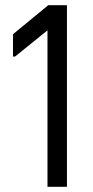

<svg xmlns="http://www.w3.org/2000/svg" viewBox="-20 -720 358 740"><path d="M163 0V-661L200 -633L38 -502H30V-588L166 -700H238V0Z"/></svg>

Font: Fustat
Style: Regular
Weight: 400
Designer: Mohamed Gaber, Khaled Hosny, Laura Garcia Mut
Foundry: Kief Type Foundry, Alif Type Foundry, Hard Type Foundry
Version: Version 1.007